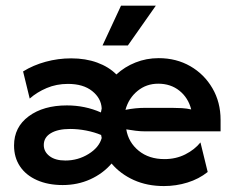

<svg xmlns="http://www.w3.org/2000/svg" viewBox="-20 -630 806 663"><path d="M545.8 12.5Q488.2 12.5 442 -8.3Q395.8 -29.2 365.3 -65.3Q335.4 -30.6 291.7 -10.8Q247.9 9 196.5 9Q145.8 9 107.6 -8Q69.4 -25 49 -55.6Q28.5 -86.1 28.5 -127.8Q28.5 -191 79.2 -228.5Q129.9 -266 211.1 -266Q273.6 -266 328.5 -241.7L331.2 -255.6Q329.2 -291 298.3 -315.6Q267.4 -340.3 214.6 -340.3Q175 -340.3 141.3 -326Q107.6 -311.8 82.6 -289.6L59.7 -383.3Q94.4 -404.9 137.5 -416.7Q180.6 -428.5 225.7 -428.5Q275.7 -428.5 315.6 -413.9Q355.6 -399.3 381.9 -372.9Q410.4 -399.3 447.9 -414.2Q485.4 -429.2 527.8 -429.2Q588.9 -429.2 637.2 -401.4Q685.4 -373.6 713.5 -325.3Q741.7 -277.1 741.7 -216V-176.4H482.6Q465.3 -176.4 448.6 -178.5Q431.9 -180.6 416 -183.3Q423.6 -138.2 459 -109.4Q494.4 -80.6 547.9 -80.6Q587.5 -80.6 619.8 -96.9Q652.1 -113.2 672.2 -138.2L697.2 -36.1Q666.7 -11.8 627.4 0.3Q588.2 12.5 545.8 12.5ZM205.6 -75.7Q249.3 -75.7 285.8 -98.3Q322.2 -120.8 331.2 -153.5L329.2 -163.9Q306.2 -173.6 277.8 -179.2Q249.3 -184.7 222.2 -184.7Q179.9 -184.7 155.6 -170.1Q131.2 -155.6 131.2 -129.2Q131.2 -106.2 151 -91Q170.8 -75.7 205.6 -75.7ZM413.2 -250.7Q430.6 -254.2 447.6 -255.9Q464.6 -257.6 482.6 -257.6H572.9Q591 -257.6 608 -256.6Q625 -255.6 640.3 -252.1Q629.9 -292.4 599.7 -316.7Q569.4 -341 526.4 -341Q485.4 -341 454.9 -316Q424.3 -291 413.2 -250.7ZM334 -472.9 397.9 -610.4H518.1L421.5 -472.9Z"/></svg>

Font: Afacad SemiBold
Style: Regular
Weight: 600
Designer: Kristian Moeller
Foundry: Dicotype
Version: Version 1.000